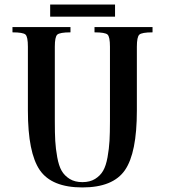

<svg xmlns="http://www.w3.org/2000/svg" viewBox="-20 -820 754 850"><path d="M202.1 -799.8V-746.1H489.3V-799.8ZM344.7 9.8C435.2 9.8 498 -15.8 533.2 -66.9C568.4 -118 585.9 -205.7 585.9 -330.1V-613.3C585.9 -641.9 589.5 -659.7 596.7 -666.5C603.8 -673.3 623.4 -676.8 655.3 -676.8V-700.2H398.4V-676.8C429.7 -676.8 448.9 -673.5 456.1 -667C463.2 -660.5 466.8 -642.6 466.8 -613.3V-283.2C466.8 -248 466.1 -219.1 464.8 -196.3C463.5 -173.5 460.6 -149.4 456.1 -124C451.5 -98.6 445 -78.6 436.5 -64C428.1 -49.3 416.2 -37.3 400.9 -27.8C385.6 -18.4 366.9 -13.7 344.7 -13.7C322.6 -13.7 303.9 -18.4 288.6 -27.8C273.3 -37.3 261.4 -49.3 252.9 -64C244.5 -78.6 238 -98.6 233.4 -124C228.8 -149.4 225.9 -173.5 224.6 -196.3C223.3 -219.1 222.7 -248 222.7 -283.2V-613.3C222.7 -641.9 226.2 -659.7 233.4 -666.5C240.6 -673.3 260.1 -676.8 292 -676.8V-700.2H35.2V-676.8C66.4 -676.8 85.6 -673.5 92.8 -667C99.9 -660.5 103.5 -642.6 103.5 -613.3V-330.1C103.5 -205.7 121.1 -118 156.2 -66.9C191.4 -15.8 254.2 9.8 344.7 9.8Z"/></svg>

Font: TriodPostnaja
Style: Medium
Weight: 500
Version: 20110805; ttfautohint (v0.96) -l 8 -r 50 -G 200 -x 14 -w "G"